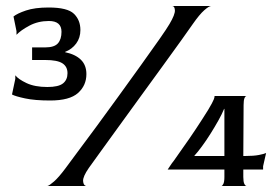

<svg xmlns="http://www.w3.org/2000/svg" viewBox="-20 -620 912 640"><path d="M147 -285Q96 -285 63.5 -292Q31 -299 20 -305L31 -357V-369Q41 -356 68.5 -343Q96 -330 138 -330Q175 -330 190 -342Q205 -354 205 -376Q205 -398 188 -409Q171 -420 131 -420H87V-462H131Q161 -462 173 -475.5Q185 -489 185 -514Q185 -532 174.5 -541Q164 -550 143 -550Q107 -550 78 -534.5Q49 -519 35 -504V-516L25 -565Q37 -575 66.5 -585Q96 -595 142 -595Q205 -595 226.5 -574Q248 -553 248 -520Q248 -494 234 -475Q220 -456 197 -447V-446Q231 -439 249.5 -421Q268 -403 268 -373Q268 -335 240 -310Q212 -285 147 -285ZM138 0Q144 -1 160 -15Q176 -29 199 -60Q209 -74 236 -110Q263 -146 299.5 -195.5Q336 -245 375 -299Q414 -353 450 -403Q486 -453 511.5 -489.5Q537 -526 545 -540Q564 -572 563 -586Q562 -600 554 -600H684Q677 -600 661 -586Q645 -572 622 -539Q611 -523 584.5 -486Q558 -449 522 -399.5Q486 -350 447.5 -297Q409 -244 373.5 -195Q338 -146 312 -110Q286 -74 276 -60Q256 -31 257 -16.5Q258 -2 267 0ZM718 0Q721 0 724.5 -7Q728 -14 728 -30V-55H539Q542 -59 547 -67Q552 -75 560 -85Q570 -100 590.5 -128.5Q611 -157 633.5 -191Q656 -225 674 -254Q689 -279 693 -289.5Q697 -300 694 -300H802Q798 -300 795 -293Q792 -286 792 -270L791 -100H797Q826 -100 843.5 -103.5Q861 -107 867 -110L857 -66V-55H791V-30Q791 -14 794.5 -7Q798 0 802 0ZM628 -100H728V-257H727Q720 -240 708 -218.5Q696 -197 681.5 -174Q667 -151 653 -132Q639 -113 628 -101Z"/></svg>

Font: Red Rose Medium
Style: Regular
Weight: 500
Designer: Jaikishan Patel
Version: Version 2.000